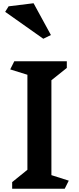

<svg xmlns="http://www.w3.org/2000/svg" viewBox="-20 -1164 487 1184"><path d="M379 0H55V-41L149 -117V-703L43 -736L68 -786H392V-745L297 -669V-84L404 -50ZM247 -925 12 -1091 33 -1125 187 -1144 294 -948Z"/></svg>

Font: Inknut Antiqua SemiBold
Style: Regular
Weight: 600
Designer: Claus Eggers Sørensen
Foundry: Claus Eggers Sørensen
Version: Version 1.003; ttfautohint (v1.8.2) -l 8 -r 50 -G 200 -x 14 